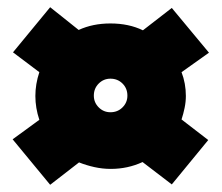

<svg xmlns="http://www.w3.org/2000/svg" viewBox="-20 -535 614 532"><path d="M119 -23 15 -149 89 -203Q78 -236 78 -269Q78 -302 89 -335L16 -390L119 -515L198 -452Q237 -470 286 -470Q337 -470 376 -451L456 -513L559 -389L483 -335Q495 -304 495 -269Q495 -253 491.5 -236Q488 -219 483 -204L557 -147L456 -24L375 -86Q334 -67 287 -67Q264 -67 241.5 -72Q219 -77 199 -85ZM286 -224Q306 -224 319.5 -237.5Q333 -251 333 -270Q333 -290 319.5 -303.5Q306 -317 286 -317Q267 -317 253.5 -303.5Q240 -290 240 -270Q240 -251 253.5 -237.5Q267 -224 286 -224Z"/></svg>

Font: Kanit Black
Style: Regular
Weight: 900
Designer: Katatrad Team
Foundry: CadsonDemak
Version: Version 2.000; ttfautohint (v1.8.3)